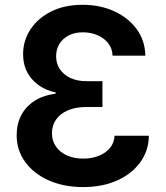

<svg xmlns="http://www.w3.org/2000/svg" viewBox="-20 -757 681 787"><path d="M320.8 9.8Q241.7 9.8 179.9 -17.6Q118.2 -44.9 83.3 -93Q48.3 -141.1 48.3 -202.6Q48.3 -248 66.7 -283.9Q85 -319.8 120.6 -343Q156.2 -366.2 208 -373V-378.4Q148.4 -390.6 111.6 -432.1Q74.7 -473.6 74.7 -534.7Q74.7 -590.8 105 -636.7Q135.3 -682.6 189.9 -710Q244.6 -737.3 318.4 -737.3Q390.6 -737.3 448.5 -710.7Q506.3 -684.1 540.5 -637.2Q574.7 -590.3 575.7 -528.8H441.4Q440.4 -558.6 423.6 -579.8Q406.7 -601.1 379.4 -612.8Q352.1 -624.5 319.3 -624.5Q286.6 -624.5 262.2 -612.1Q237.8 -599.6 223.9 -577.6Q210 -555.7 210 -525.9Q210 -495.6 225.8 -472.7Q241.7 -449.7 269.5 -437Q297.4 -424.3 334 -424.3H399.9V-318.4H334Q290 -318.4 258.3 -304.7Q226.6 -291 209.7 -266.8Q192.9 -242.7 192.9 -210.9Q192.9 -180.2 209.2 -156.5Q225.6 -132.8 254.6 -119.9Q283.7 -106.9 320.8 -106.9Q356.4 -106.9 385.3 -118.4Q414.1 -129.9 431.2 -151.1Q448.2 -172.4 449.7 -200.7H590.3Q589.4 -138.7 554.4 -91.1Q519.5 -43.5 459.2 -16.8Q398.9 9.8 320.8 9.8Z"/></svg>

Font: Inter
Style: 650
Weight: 650
Designer: Rasmus Andersson
Foundry: rsms
Version: Version 4.001;git-66647c0bb